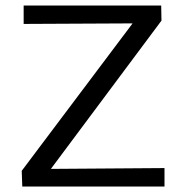

<svg xmlns="http://www.w3.org/2000/svg" viewBox="-20 -678 659 698"><path d="M578 -67V0H61L59 -57L462 -593L66 -591V-658H566L567 -603L165 -64Z"/></svg>

Font: Ysabeau Infant Medium
Style: Regular
Weight: 500
Designer: Christian Thalmann (Catharsis Fonts)
Version: Version 0.003